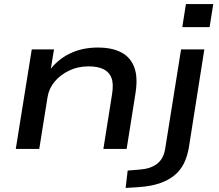

<svg xmlns="http://www.w3.org/2000/svg" viewBox="-20 -736 1082 949"><path d="M58 0 137 -492H247L229 -383H221Q263 -441 324.5 -471Q386 -501 463 -501Q534 -501 579.5 -477Q625 -453 643.5 -404Q662 -355 650 -277L606 0H491L534 -271Q542 -322 531 -351Q520 -380 491.5 -394Q463 -408 418 -408Q365 -408 321.5 -387Q278 -366 250 -332.5Q222 -299 215 -256L174 0ZM881 -602 899 -716H1034L1016 -602ZM601 193 611 107 672 102Q725 98 756.5 73.5Q788 49 796 2L875 -492H990L914 -10Q907 34 890 69.5Q873 105 843 130Q813 155 769 170Q725 185 664 189Z"/></svg>

Font: Nunito Sans 10pt Expanded SemiBold
Style: Italic
Weight: 600
Width: 7
Italic angle: -9°
Designer: Vernon Adams
Foundry: Vernon Adams
Version: Version 3.101;gftools[0.9.27]